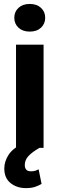

<svg xmlns="http://www.w3.org/2000/svg" viewBox="-20 -757 305 983"><path d="M53.2 -666Q53.2 -696.8 74.7 -716.8Q96.2 -736.8 132.3 -736.8Q168.5 -736.8 189.9 -716.8Q211.4 -696.8 211.4 -666Q211.4 -635.3 189.9 -615.2Q168.5 -595.2 132.3 -595.2Q96.2 -595.2 74.7 -615.2Q53.2 -635.3 53.2 -666ZM203.1 -528.3V0H62V-528.3ZM108.9 -28.8 182.1 0Q145.5 21 126.2 41.3Q106.9 61.5 106.9 88.4Q106.9 102.1 114 111.1Q121.1 120.1 139.2 120.1Q152.8 120.1 162.1 116.7Q171.4 113.3 177.7 109.9L192.9 184.6Q180.7 191.9 161.4 199Q142.1 206.1 112.3 206.1Q66.4 206.1 34.2 180.4Q2 154.8 2 105.5Q2 68.8 24.9 34.2Q47.9 -0.5 108.9 -28.8Z"/></svg>

Font: Vazirmatn UI FD
Style: Bold
Weight: 700
Designer: Saber Rastikerdar
Foundry: Saber Rastikerdar
Version: Version 33.003